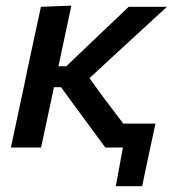

<svg xmlns="http://www.w3.org/2000/svg" viewBox="-20 -521 619 678"><path d="M18.5 0Q30 -54.5 40.8 -105Q51.5 -155.5 65 -218L76 -271.5Q90.5 -338 101.5 -390.5Q112.5 -443 124.5 -497L232 -501Q220.5 -446.5 209.2 -394.2Q198 -342 186.5 -287H214L291.5 -361Q327 -395 363 -429Q399 -463 434.5 -497H569.5Q521.5 -453 473.8 -409Q426 -365 377.5 -320.5L296 -245L344.5 -178Q362 -155 379.8 -131.5Q397.5 -108 415.5 -84.5H529Q517 -30 504.5 29.5Q499 57 493.2 83.2Q487.5 109.5 482 136.5H389L414 0H352Q328 -32.5 304 -65.2Q280 -98 255.5 -131L195.5 -213H170.5L167.5 -198.5Q156 -144.5 146 -97.8Q136 -51 125 0Z"/></svg>

Font: Commissioner Medium
Style: Italic
Weight: 500
Italic angle: -12°
Designer: Kostas Bartsokas
Foundry: Kostas Bartsokas
Version: Version 1.000; ttfautohint (v1.8.3)